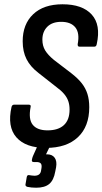

<svg xmlns="http://www.w3.org/2000/svg" viewBox="-20 -683 478 897"><path d="M195 8Q100 8 56.5 -41.5Q13 -91 34 -184Q37 -194 46 -194H114Q126 -194 123 -183Q112 -126 133 -100Q154 -74 202 -74Q252 -74 278.5 -98.5Q305 -123 305 -171Q305 -193 299 -210.5Q293 -228 279.5 -244Q266 -260 244 -276L160 -342Q122 -371 104 -406.5Q86 -442 86 -490Q86 -570 135 -616.5Q184 -663 272 -663Q365 -663 408.5 -615Q452 -567 432 -477Q430 -465 421 -465H351Q342 -465 343 -477Q353 -529 332 -555Q311 -581 266 -581Q224 -581 201 -558Q178 -535 178 -498Q178 -469 191 -447.5Q204 -426 232 -403L313 -341Q344 -317 362 -294Q380 -271 388.5 -244Q397 -217 397 -182Q397 -92 344 -42Q291 8 195 8ZM149 194Q138 194 127.5 193Q117 192 108 190Q98 187 99 179L105 144Q107 134 115 135Q122 136 128.5 137Q135 138 141 138Q169 138 172 113L174 101Q176 86 170 80Q164 74 150 74H138Q127 74 129 64Q130 59 131 54.5Q132 50 134 46L165 -23Q170 -33 177 -33H218Q224 -33 225.5 -30.5Q227 -28 224 -22L195 38H200Q224 38 235.5 54Q247 70 242 99L238 119Q231 159 210 176.5Q189 194 149 194Z"/></svg>

Font: Sofia Sans Condensed SemiBold
Style: Italic
Weight: 600
Italic angle: -9°
Version: Version 4.100